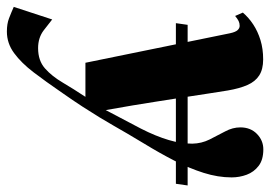

<svg xmlns="http://www.w3.org/2000/svg" viewBox="-160 -424 804 572"><g transform="rotate(90 242.0 -138.0)"><path d="M55 -421.5Q51.5 -437.5 45.8 -443.8Q40 -450 33 -450Q25 -450 18.5 -446.8Q12 -443.5 3.5 -436.5L-6.5 -459.5Q8.5 -477 29 -490.5Q49.5 -504 75.5 -512Q101.5 -520 133 -520Q162.5 -520 180.8 -508.2Q199 -496.5 209.2 -473.2Q219.5 -450 225.5 -415Q229 -395 234.2 -359.8Q239.5 -324.5 246 -282.8Q252.5 -241 258.8 -201Q265 -161 270 -131.5L284 -51L339 -155.5Q350.5 -178 359 -198.8Q367.5 -219.5 373.2 -238.8Q379 -258 381.5 -275.8Q384 -293.5 384 -309Q383.5 -336.5 371.5 -360.5Q359.5 -384.5 347.5 -406.8Q335.5 -429 335.5 -452Q335.5 -482.5 355 -501.5Q374.5 -520.5 401 -520.5Q432 -520.5 450.2 -506.5Q468.5 -492.5 476.5 -471Q484.5 -449.5 484.5 -426Q484.5 -385.5 471 -342.8Q457.5 -300 434.8 -255.8Q412 -211.5 384.5 -166.5Q367.5 -138.5 354.5 -116.2Q341.5 -94 330 -73.8Q318.5 -53.5 305 -31.5Q291.5 -9.5 273.8 18Q256 45.5 230 82.5Q199.5 127 171.5 163.8Q143.5 200.5 114.2 222Q85 243.5 50 243.5Q27 243.5 10.8 237.2Q-5.5 231 -23.5 223L14 108.5Q24 116.5 46 133.5Q68 150.5 99.5 150.5Q136.5 150.5 159.8 130Q183 109.5 202 77.2Q221 45 244.5 9.5H143ZM508.5 -295 503.5 -260H25L30 -295Z"/></g></svg>

Font: Merriweather 144pt Black
Style: Italic
Weight: 900
Italic angle: -7.8°
Version: Version 2.101